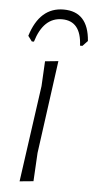

<svg xmlns="http://www.w3.org/2000/svg" viewBox="-50 -686 362 722"><g transform="rotate(5 131.0 -325.0)"><path d="M52 -524 37 -544Q71 -654 161 -654Q254 -654 262 -544L243 -524H234Q230 -617 158 -617Q88 -617 60 -524ZM158 -459 110 -108 104 -1 52 4 103 -360 108 -454Z"/></g></svg>

Font: Alegreya Sans SC Light
Style: Italic
Weight: 300
Italic angle: -7°
Designer: Juan Pablo del Peral
Foundry: Huerta Tipografica
Version: Version 2.007